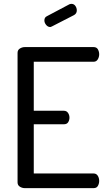

<svg xmlns="http://www.w3.org/2000/svg" viewBox="-20 -975 554 995"><path d="M109 0Q95 0 83 -7.5Q71 -15 71 -30V-701Q71 -716 83 -723.5Q95 -731 109 -731H465Q481 -731 487.5 -719Q494 -707 494 -694Q494 -679 486.5 -667Q479 -655 465 -655H155V-401H311Q325 -401 332.5 -390Q340 -379 340 -365Q340 -353 333.5 -342Q327 -331 311 -331H155V-76H465Q479 -76 486.5 -64.5Q494 -53 494 -37Q494 -24 487.5 -12Q481 0 465 0ZM240 -835Q228 -835 219 -846Q210 -857 210 -869Q210 -885 223 -891L340 -953Q346 -955 350 -955Q363 -955 370.5 -944.5Q378 -934 378 -921Q378 -905 364 -897L251 -839Q248 -838 245.5 -836.5Q243 -835 240 -835Z"/></svg>

Font: Dosis ExtraLight Medium
Style: Regular
Weight: 500
Version: Version 3.001; ttfautohint (v1.8.2)